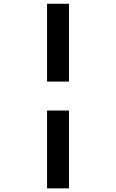

<svg xmlns="http://www.w3.org/2000/svg" viewBox="-20 -865 626 1036"><path d="M233.9 151.4H352.1V-268.6H233.9ZM233.9 -424.8H352.1V-844.7H233.9Z"/></svg>

Font: Cascadia Mono PL SemiBold
Style: Italic
Weight: 600
Italic angle: -10°
Monospace: yes
Designer: Aaron Bell
Foundry: Saja Typeworks
Version: Version 2404.023